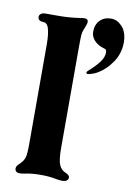

<svg xmlns="http://www.w3.org/2000/svg" viewBox="-88 -832 619 897"><g transform="rotate(10 221.5 -383.0)"><path d="M47 -10Q47 -16 51 -22Q55 -28 61 -33Q71 -43 76 -50Q85 -63 87.5 -80.5Q90 -98 90 -130V-606Q90 -659 80 -686Q76 -696 69 -701Q62 -706 50 -706Q41 -706 35.5 -711.5Q30 -717 30 -726Q30 -734 37.5 -740Q45 -746 60 -746H118Q170 -746 217 -753Q234 -756 243 -756Q260 -756 260 -741Q260 -732 249 -706Q242 -691 241 -671.5Q240 -652 240 -606V-140Q240 -83 250 -60Q260 -38 280 -30Q300 -22 300 -10Q300 -1 292.5 4.5Q285 10 270 10Q259 10 237 6Q209 0 169 0Q127 0 94 7Q82 10 70 10Q47 10 47 -10ZM365 -776Q384 -776 398 -767.5Q412 -759 424 -744Q443 -717 443 -677Q443 -625 414.5 -582.5Q386 -540 344 -516Q335 -511 321.5 -506.5Q308 -502 301 -502Q299 -502 297 -504Q295 -506 295 -508Q295 -511 300 -516Q334 -546 351.5 -569.5Q369 -593 369 -615Q369 -626 365.5 -629Q362 -632 351 -635Q325 -643 309 -661Q293 -679 293 -701Q293 -735 313 -755.5Q333 -776 365 -776Z"/></g></svg>

Font: Raigarh
Style: Bold
Weight: 700
Designer: jaikishan Patel
Foundry: MagicType
Version: Version 1.000